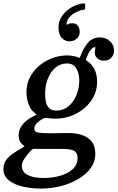

<svg xmlns="http://www.w3.org/2000/svg" viewBox="-105 -856 688 1124"><path d="M-85 133.5Q-85 103 -69.5 81.5Q-54 60 -30.2 43.8Q-6.5 27.5 18 13.5Q34 4 36.8 1.5Q39.5 -1 33.8 -4Q28 -7 18.5 -18.5Q4 -36 4 -63.5Q4 -99 28.2 -128.2Q52.5 -157.5 92 -175.5Q110 -184.5 109.2 -185.8Q108.5 -187 94 -198.5Q72.5 -215.5 61.2 -249Q50 -282.5 50 -315.5Q50 -377.5 84 -426.2Q118 -475 172.8 -503.2Q227.5 -531.5 290.5 -531.5Q305 -531.5 323.5 -528.2Q342 -525 353 -519.5Q358.5 -516.5 360.5 -518.2Q362.5 -520 365 -526Q383 -573.5 409.5 -605.2Q436 -637 479.5 -637Q515 -637 538.8 -615Q562.5 -593 562.5 -560.5Q562.5 -534 546 -517.2Q529.5 -500.5 504 -500.5Q480.5 -500.5 465 -514.2Q449.5 -528 450 -549Q450 -565 453 -572.5Q456 -580 450 -580Q438 -580 424.5 -562Q411 -544 399.5 -512Q397 -505.5 398.5 -504.2Q400 -503 405 -499.5Q463.5 -459 463.5 -378Q463.5 -316 429 -267Q394.5 -218 339.2 -189.8Q284 -161.5 222 -161.5Q211 -161.5 200.5 -162Q190 -162.5 180.5 -164Q166 -166 158.2 -165.2Q150.5 -164.5 139.5 -157.5Q121.5 -147 108.5 -132.8Q95.5 -118.5 95.5 -102Q95.5 -83.5 119.2 -79.8Q143 -76 179 -76Q191 -76 213.8 -76.2Q236.5 -76.5 259.8 -76.8Q283 -77 296 -77Q368 -77 410.5 -47.5Q453 -18 453 46Q453 90 426.8 126.8Q400.5 163.5 355.2 190.8Q310 218 253 233Q196 248 134.5 248Q81 248 30.5 236.8Q-20 225.5 -52.5 200.2Q-85 175 -85 133.5ZM159 -304.5Q159 -284 163.2 -261.8Q167.5 -239.5 181.8 -224Q196 -208.5 225.5 -208.5Q264.5 -208.5 294.8 -233Q325 -257.5 342 -298.2Q359 -339 359 -388Q359 -404.5 353.5 -427.2Q348 -450 332.5 -467.2Q317 -484.5 287.5 -484.5Q248.5 -484.5 219.5 -460Q190.5 -435.5 174.8 -394.5Q159 -353.5 159 -304.5ZM74.5 27Q49.5 54 36.2 75.2Q23 96.5 23 116.5Q23 150.5 56.8 168.2Q90.5 186 149.5 186Q202 186 247.5 173Q293 160 321 134Q349 108 349 70Q349 39 330 27.5Q311 16 265.5 16H160.5Q148.5 16 137.2 16Q126 16 115.5 15.5Q98 14.5 90.8 15.8Q83.5 17 74.5 27ZM361.5 -668Q361.5 -645 344.2 -629.5Q327 -614 301.5 -614Q275.5 -614 256.5 -634.2Q237.5 -654.5 237.5 -696.5Q237.5 -733.5 259.5 -764Q281.5 -794.5 315 -813.8Q348.5 -833 383.5 -836Q389 -836 391.2 -835.2Q393.5 -834.5 393.5 -829V-808Q393.5 -802 390.8 -800.8Q388 -799.5 383 -799Q364.5 -796.5 341.2 -785Q318 -773.5 301.5 -755.5Q285 -737.5 285 -716Q284 -707.5 293.5 -714Q303.5 -720 318 -720Q340 -720 350.8 -705.2Q361.5 -690.5 361.5 -668Z"/></svg>

Font: Besley* Medium
Style: Italic
Weight: 500
Italic angle: -13°
Designer: Owen Earl
Foundry: indestructible type*
Version: Version 3.000; ttfautohint (v1.8.3)